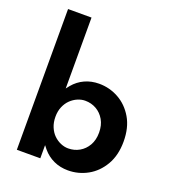

<svg xmlns="http://www.w3.org/2000/svg" viewBox="-143 -885 887 1000"><g transform="rotate(20 301.0 -385.0)"><path d="M192 0H62V-780H192V-387Q199 -397 207 -406Q233 -437 269 -453.5Q305 -470 348 -470Q406 -470 456.5 -442Q507 -414 538.5 -360.5Q570 -307 570 -230Q570 -154 538.5 -100Q507 -46 456.5 -18Q406 10 348 10Q305 10 269 -6.5Q233 -23 207 -54Q199 -63 192 -73ZM434 -230Q434 -271 417 -300.5Q400 -330 372 -346Q344 -362 310 -362Q289 -362 268 -353Q247 -344 230 -327.5Q213 -311 202.5 -286.5Q192 -262 192 -231Q192 -199 202.5 -174Q213 -149 230 -132.5Q247 -116 268 -107Q289 -98 310 -98Q344 -98 372 -114Q400 -130 417 -159.5Q434 -189 434 -230Z"/></g></svg>

Font: Venryn Sans SemiBold
Style: Regular
Weight: 600
Designer: Owen Earl, indestructible type* (font) & Cristiano Sobral (main changes)
Version: Version 3.60;October 28, 2020;FontCreator 13.0.0.2681 64-bit